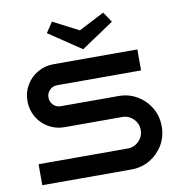

<svg xmlns="http://www.w3.org/2000/svg" viewBox="-83 -824 843 901"><g transform="rotate(-10 338.5 -374.0)"><path d="M646 -175Q646 -126 622.5 -86.5Q599 -47 559.5 -23.5Q520 0 471 0H46V-100H471Q502 -100 524 -122Q546 -144 546 -175Q546 -206 524 -228Q502 -250 471 -250H196Q155 -250 120.5 -270Q86 -290 66 -324.5Q46 -359 46 -400Q46 -442 66 -476Q86 -510 120.5 -530Q155 -550 196 -550H596V-450H196Q175 -450 160.5 -435.5Q146 -421 146 -400Q146 -379 160.5 -364.5Q175 -350 196 -350H471Q520 -350 559.5 -326.5Q599 -303 622.5 -263.5Q646 -224 646 -175ZM224 -748 346 -685 468 -748 501 -699 346 -595 191 -699Z"/></g></svg>

Font: Bruno Ace
Style: Regular
Weight: 400
Version: Version 1.100; ttfautohint (v1.8.4.7-5d5b);gftools[0.9.27]